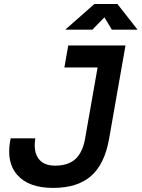

<svg xmlns="http://www.w3.org/2000/svg" viewBox="-20 -918 699 948"><path d="M242.2 9.8Q121.1 9.8 64.9 -54.7Q25.4 -99.6 25.4 -169.9Q25.4 -200.2 32.7 -234.9H154.3Q151.4 -216.3 151.4 -200.2Q151.4 -161.1 169.4 -135.7Q194.8 -100.1 252.9 -100.1Q315.9 -100.1 351.8 -132.3Q387.7 -164.6 399.9 -232.4L461.9 -585H297.9L316.9 -693.4H599.6L518.6 -232.4Q496.6 -107.9 429.7 -49.1Q362.8 9.8 242.2 9.8ZM302.2 -771.5 446.3 -898.4H559.6L659.2 -771.5H532.2L495.6 -832.5L436 -771.5Z"/></svg>

Font: CaskaydiaCove NFP SemiBold
Style: Italic
Weight: 600
Italic angle: -10°
Designer: Aaron Bell
Foundry: Saja Typeworks
Version: Version 2111.001; VTT 6.35;Nerd Fonts 3.1.1